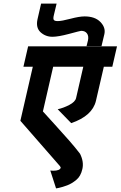

<svg xmlns="http://www.w3.org/2000/svg" viewBox="-20 -890 669 1065"><path d="M279 -807Q274 -788 278 -780.5Q282 -773 300 -773Q322 -773 371 -786Q420 -799 449 -799Q507 -799 537 -768Q567 -737 559 -701L543 -634H460L468 -666Q473 -690 462.5 -704.5Q452 -719 430 -719Q426 -719 363 -702Q303 -686 271 -686Q232 -686 204 -712Q178 -737 188 -783L208 -870H294ZM300 -284Q332 -291 364.5 -308Q397 -325 402 -346L442 -520H275L218 -272Q235 -253 282 -201.5Q329 -150 364 -110Q399 -70 424 -37Q446 7 437 47Q428 88 403 108Q379 128 353 138Q326 148 307 152Q294 155 291 155L259 56Q264 57 275 57Q312 57 317 40L313 32L93 -220L162 -520H110L136 -633H629L603 -520H556L512 -330Q492 -247 375 -207Z"/></svg>

Font: Miedinger
Style: Bold-Italic
Weight: 700
Italic angle: -13°
Version: Version 001.000